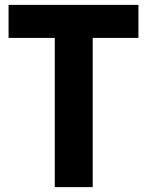

<svg xmlns="http://www.w3.org/2000/svg" viewBox="-20 -765 601 785"><path d="M204 0V-610H15V-745H546V-610H359V0Z"/></svg>

Font: Plus Jakarta Display
Style: Bold
Weight: 700
Designer: Gumpita Rahayu
Foundry: Tokotype Studio
Version: Version 1.000;hotconv 1.0.109;makeotfexe 2.5.65596